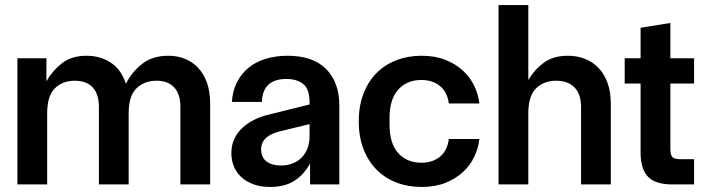

<svg xmlns="http://www.w3.org/2000/svg" viewBox="-20 -731 2794 761"><path d="M49 -500H164V-409Q188 -451 226 -480.5Q264 -510 323 -510Q378 -510 419.5 -482.5Q461 -455 479 -399Q502 -445 543 -477.5Q584 -510 647 -510Q683 -510 713 -498Q743 -486 765.5 -462Q788 -438 800.5 -402.5Q813 -367 813 -319V0H695V-307Q695 -358 670.5 -384.5Q646 -411 600 -411Q552 -411 521 -381Q490 -351 490 -282V0H372V-307Q372 -358 347.5 -384.5Q323 -411 276 -411Q228 -411 197.5 -381Q167 -351 167 -282V0H49Z M1051 10Q1013 10 984.5 -0.5Q956 -11 936.5 -29Q917 -47 907 -71.5Q897 -96 897 -124Q897 -156 909 -181Q921 -206 941 -224.5Q961 -243 987 -256Q1013 -269 1042 -276L1207 -317V-326Q1207 -377 1182.5 -397.5Q1158 -418 1115 -418Q1021 -418 1018 -327H899Q902 -372 920 -406.5Q938 -441 967 -464Q996 -487 1035 -498.5Q1074 -510 1120 -510Q1220 -510 1272.5 -457.5Q1325 -405 1325 -312V0H1209V-83Q1184 -38 1146 -14Q1108 10 1051 10ZM1015 -139Q1015 -107 1036.5 -91Q1058 -75 1093 -75Q1144 -75 1175.5 -106.5Q1207 -138 1207 -193V-239L1088 -210Q1015 -192 1015 -139Z M1651 10Q1597 10 1551.5 -7.5Q1506 -25 1473 -58Q1440 -91 1421 -139.5Q1402 -188 1402 -250Q1402 -312 1421 -360.5Q1440 -409 1473 -442Q1506 -475 1551.5 -492.5Q1597 -510 1651 -510Q1705 -510 1746 -493.5Q1787 -477 1815.5 -450.5Q1844 -424 1860 -390Q1876 -356 1880 -321H1759Q1753 -366 1724 -390Q1695 -414 1650 -414Q1593 -414 1558.5 -376Q1524 -338 1524 -263V-237Q1524 -162 1558.5 -124Q1593 -86 1650 -86Q1695 -86 1724 -110Q1753 -134 1759 -180H1880Q1876 -144 1860 -110Q1844 -76 1815.5 -49.5Q1787 -23 1746 -6.5Q1705 10 1651 10Z M1956 -711H2074V-414Q2098 -455 2135.5 -482.5Q2173 -510 2231 -510Q2267 -510 2298 -498Q2329 -486 2352 -462Q2375 -438 2388 -402.5Q2401 -367 2401 -319V0H2283V-307Q2283 -358 2257 -384.5Q2231 -411 2184 -411Q2136 -411 2105 -381Q2074 -351 2074 -282V0H1956Z M2646 0Q2576 0 2547.5 -31.5Q2519 -63 2519 -126V-400H2456V-500H2519V-621L2637 -640V-500H2731V-400H2637V-142Q2637 -116 2645.5 -108Q2654 -100 2679 -100H2731V0Z"/></svg>

Font: CyStack Display SemiBold
Style: Regular
Weight: 600
Designer: Weizhong Zhang
Foundry: 本地遙控
Version: Version 1.000;Glyphs 3.1.2 (3151)